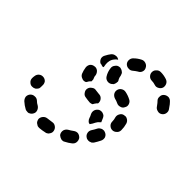

<svg xmlns="http://www.w3.org/2000/svg" viewBox="-123 -582 690 690"><g transform="rotate(45 222.5 -236.5)"><path d="M134 -32Q135 -27 137 -23Q139 -19 142 -17Q146 -14 150 -12Q154 -11 159 -11Q172 -12 185 -15Q189 -15 193 -18Q197 -20 199 -24Q202 -28 203 -32Q204 -36 203 -41Q201 -50 194 -55Q186 -61 177 -59Q166 -57 155 -56Q146 -55 140 -48Q134 -41 134 -32ZM51 -73Q45 -66 45 -57Q46 -48 53 -41Q64 -31 77 -24Q80 -22 85 -22Q89 -21 94 -22Q98 -24 101 -26Q105 -29 107 -33Q112 -41 109 -50Q106 -59 98 -64Q90 -68 83 -75Q76 -81 67 -80Q58 -80 51 -73ZM228 -49Q230 -45 234 -43Q238 -40 242 -39Q246 -37 251 -38Q255 -38 259 -41Q271 -47 281 -55Q289 -61 290 -70Q291 -79 286 -87Q280 -94 271 -96Q262 -97 254 -91Q246 -85 237 -80Q229 -75 226 -66Q224 -57 228 -49ZM40 -151Q30 -152 23 -146Q16 -140 15 -131Q14 -126 14 -120Q14 -110 21 -104Q28 -97 37 -98Q42 -98 46 -100Q50 -101 53 -105Q56 -108 58 -112Q59 -116 59 -121Q59 -123 59 -126Q60 -135 55 -143Q49 -150 40 -151ZM304 -107Q308 -104 312 -104Q316 -103 321 -104Q325 -105 329 -107Q332 -110 335 -113Q342 -124 348 -136Q352 -144 350 -153Q347 -162 339 -166Q335 -168 330 -169Q326 -169 321 -168Q317 -166 314 -164Q310 -161 308 -157Q303 -147 297 -138Q292 -130 294 -121Q296 -112 304 -107ZM299 -180Q300 -182 302 -183Q299 -191 295 -199Q293 -203 290 -206Q286 -209 282 -210Q278 -212 273 -211Q269 -211 265 -209Q257 -204 254 -196Q251 -187 255 -178Q259 -171 261 -164Q263 -158 267 -154Q270 -150 276 -149Q277 -149 277 -149Q278 -149 278 -150Q284 -158 288 -167Q292 -175 299 -180ZM350 -191Q359 -191 366 -198Q373 -204 373 -214Q373 -229 369 -243Q368 -247 365 -251Q362 -255 358 -257Q355 -259 350 -260Q346 -260 341 -259Q332 -257 328 -249Q323 -241 325 -232Q328 -223 328 -214Q328 -204 334 -198Q341 -191 350 -191ZM185 -216Q179 -224 181 -233Q183 -242 191 -247Q198 -253 207 -251Q215 -250 224 -249Q233 -249 239 -243Q246 -236 246 -227Q246 -226 246 -225Q246 -223 245 -222Q243 -221 241 -218Q237 -213 234 -207Q232 -206 229 -205Q226 -204 223 -204Q210 -205 199 -207Q190 -208 185 -216ZM130 -257Q125 -269 123 -283Q122 -292 127 -300Q133 -307 142 -308Q151 -310 159 -304Q166 -298 168 -289Q168 -282 171 -276Q173 -273 173 -269Q173 -265 173 -262Q168 -258 165 -253Q164 -250 162 -248Q162 -247 161 -247Q161 -247 160 -246Q151 -242 143 -246Q134 -249 130 -257ZM324 -282Q329 -290 326 -299Q323 -308 315 -312Q302 -319 287 -322Q278 -324 270 -319Q262 -314 260 -305Q258 -296 263 -288Q268 -281 277 -278Q286 -276 294 -272Q302 -268 311 -271Q320 -273 324 -282ZM230 -306Q234 -309 237 -312Q239 -316 240 -320Q241 -325 241 -329Q240 -333 237 -337Q234 -343 233 -351Q232 -355 230 -359Q228 -363 224 -365Q221 -368 216 -369Q212 -371 208 -370Q198 -369 193 -361Q187 -354 188 -345Q190 -327 199 -313Q204 -305 213 -303Q222 -301 230 -306ZM175 -375Q179 -381 186 -385Q178 -391 169 -389Q160 -388 154 -381Q147 -372 142 -362Q137 -354 139 -345Q142 -336 150 -331Q150 -331 150 -331Q150 -331 150 -331Q153 -330 156 -330Q159 -329 162 -328Q163 -328 164 -328Q166 -328 167 -329Q167 -329 168 -329Q168 -329 168 -329Q167 -335 166 -342Q165 -350 167 -359Q169 -368 175 -375ZM409 -418Q399 -418 392 -412Q385 -406 385 -397Q384 -387 390 -381Q396 -375 400 -369Q402 -366 403 -365Q408 -357 417 -355Q426 -352 434 -357Q442 -362 444 -371Q446 -381 441 -388Q439 -391 436 -395Q431 -403 424 -410Q418 -417 409 -418ZM219 -396Q226 -389 235 -389Q244 -388 251 -394Q258 -400 266 -405Q275 -409 278 -418Q281 -427 276 -435Q272 -443 263 -446Q254 -449 246 -445Q232 -438 222 -428Q215 -422 214 -413Q213 -403 219 -396ZM326 -462Q316 -462 310 -455Q303 -449 303 -439Q303 -430 310 -423Q316 -417 326 -417Q334 -417 343 -414Q352 -411 360 -416Q368 -420 371 -429Q373 -438 369 -446Q365 -454 356 -457Q341 -462 326 -462Z"/></g></svg>

Font: FRB American Cursive Guidelines Arrows Dashed Extrabold
Style: Bold Italic
Weight: 800
Italic angle: -25°
Version: Version 2.0;Modular Font Editor K font №1